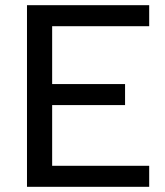

<svg xmlns="http://www.w3.org/2000/svg" viewBox="-20 -720 635 740"><path d="M84 -700H555V-619H181V-396H462V-315H181V-81H555V0H84Z"/></svg>

Font: AF Albert Sans Medium
Style: Regular
Weight: 500
Designer: Andreas Rasmussen
Foundry: a.Foundry
Version: Version 1.300;Glyphs 3.2 (3231)